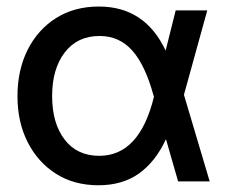

<svg xmlns="http://www.w3.org/2000/svg" viewBox="-20 -547 682 579"><path d="M276.9 11.7Q203.6 11.7 148.9 -22.9Q94.2 -57.6 63.5 -118.2Q32.7 -178.7 32.7 -256.8Q32.7 -335.4 63.2 -396.5Q93.8 -457.5 148.9 -492.4Q204.1 -527.3 278.3 -527.3Q417 -527.3 479.5 -394.5L509.8 -515.6H605L534.7 -261.2L612.3 0H517.1L480.5 -127.4Q449.2 -59.6 399.2 -23.9Q349.1 11.7 276.9 11.7ZM444.3 -255.4 442.9 -259.3Q418 -350.6 378.9 -394.5Q339.8 -438.5 280.3 -438.5Q213.4 -438.5 175.3 -388.9Q137.2 -339.4 137.2 -257.3Q137.2 -175.3 174.8 -126.2Q212.4 -77.1 279.3 -77.1Q400.9 -77.1 444.3 -255.4Z"/></svg>

Font: Inter Display Medium
Style: Regular
Weight: 500
Designer: Rasmus Andersson
Foundry: rsms
Version: Version 4.001;git-9221beed3